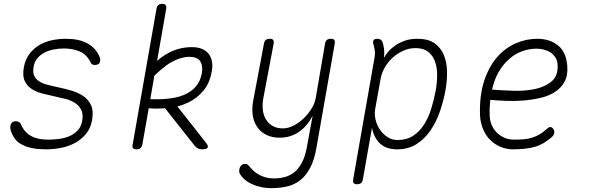

<svg xmlns="http://www.w3.org/2000/svg" viewBox="-20 -760 3040 990"><path d="M218 10Q194 10 169.5 7.5Q145 5 122.5 -2Q100 -9 81 -21.5Q62 -34 50 -55Q43 -66 37 -82.5Q31 -99 34 -112Q35 -122 42.5 -128.5Q50 -135 62 -135Q70 -135 77 -131.5Q84 -128 88 -119Q105 -79 139 -59.5Q173 -40 227 -40Q254 -40 283 -43.5Q312 -47 337 -57.5Q362 -68 380.5 -87.5Q399 -107 404 -138Q410 -173 398.5 -194.5Q387 -216 366 -229.5Q345 -243 318 -250Q291 -257 266 -262Q234 -269 201.5 -277Q169 -285 144.5 -300.5Q120 -316 107.5 -342.5Q95 -369 103 -413Q110 -452 130.5 -480Q151 -508 180 -526Q209 -544 245 -552Q281 -560 319 -560Q387 -560 429.5 -537Q472 -514 491 -472Q495 -464 496.5 -457.5Q498 -451 496 -445Q495 -434 487.5 -429.5Q480 -425 470 -425Q462 -425 456.5 -427.5Q451 -430 448 -437Q427 -480 390.5 -495Q354 -510 310 -510Q281 -510 254.5 -504.5Q228 -499 207 -487.5Q186 -476 171.5 -458Q157 -440 153 -414Q148 -384 158 -366Q168 -348 187 -337.5Q206 -327 229.5 -321.5Q253 -316 275 -311Q309 -304 344.5 -294Q380 -284 407.5 -266Q435 -248 449 -218.5Q463 -189 455 -142Q448 -100 424.5 -71Q401 -42 368.5 -24Q336 -6 297 2Q258 10 218 10Z M1042 -24Q1056 -7 1050.5 1.5Q1045 10 1021 10Q1010 10 1001 5.5Q992 1 985 -7L831 -202Q789 -198 747 -202L714 -15Q711 -2 704 4Q697 10 684 10Q671 10 666 4Q661 -2 664 -15L787 -715Q789 -728 796.5 -734Q804 -740 816 -740Q829 -740 834 -734Q839 -728 837 -715L790 -446Q817 -470 847 -486Q903 -517 970 -517Q1001 -517 1022.5 -507.5Q1044 -498 1056.5 -481.5Q1069 -465 1073 -442.5Q1077 -420 1072 -393Q1062 -332 1029 -292.5Q996 -253 950 -231Q924 -219 895 -211ZM776 -370 755 -249Q801 -246 843 -251Q890 -255 927 -270Q964 -285 988.5 -312.5Q1013 -340 1021 -383Q1027 -422 1012 -444.5Q997 -467 957 -467Q936 -467 913 -460.5Q890 -454 865.5 -440.5Q841 -427 815 -405Q796 -389 776 -370Z M1562 0 1592 -163Q1563 -108 1520 -79Q1477 -50 1422 -50Q1382 -50 1352.5 -65Q1323 -80 1305.5 -106Q1288 -132 1283 -167Q1278 -202 1286 -243L1341 -535Q1343 -548 1350.5 -554Q1358 -560 1371 -560Q1384 -560 1388.5 -554Q1393 -548 1391 -535L1338 -255Q1332 -224 1335 -195.5Q1338 -167 1350.5 -145.5Q1363 -124 1385 -111Q1407 -98 1438 -98Q1466 -98 1494 -112.5Q1522 -127 1546 -150Q1570 -173 1587 -201Q1604 -229 1608 -255L1656 -535Q1658 -548 1665.5 -554Q1673 -560 1686 -560Q1699 -560 1703.5 -554Q1708 -548 1706 -535L1612 0Q1601 65 1579 106Q1557 147 1527 170Q1497 193 1460 201.5Q1423 210 1381 210Q1349 210 1323.5 204Q1298 198 1278.5 189Q1259 180 1245.5 169Q1232 158 1224 147Q1217 138 1214.5 130.5Q1212 123 1214 114Q1215 108 1217.5 102.5Q1220 97 1224 93Q1228 89 1233 87Q1238 85 1244 85Q1249 85 1254 87Q1259 89 1265 97Q1274 108 1286 119.5Q1298 131 1314 140Q1330 149 1349.5 154.5Q1369 160 1392 160Q1421 160 1448 153Q1475 146 1497.5 128Q1520 110 1536.5 79Q1553 48 1562 0Z M1960 -462Q1968 -477 1982.5 -494Q1997 -511 2018 -525.5Q2039 -540 2067 -550Q2095 -560 2132 -560Q2188 -560 2220.5 -537Q2253 -514 2268.5 -476.5Q2284 -439 2285 -391.5Q2286 -344 2277 -295Q2267 -239 2248 -184.5Q2229 -130 2199 -86.5Q2169 -43 2127 -16.5Q2085 10 2028 10Q1973 10 1941 -18.5Q1909 -47 1898 -101L1851 165Q1849 178 1841.5 184Q1834 190 1821 190Q1808 190 1803.5 184Q1799 178 1801 165L1911 -462Q1915 -483 1912.5 -499Q1910 -515 1905 -535Q1902 -547 1907 -553.5Q1912 -560 1925 -560Q1938 -560 1945 -553.5Q1952 -547 1955 -535Q1960 -514 1961 -500.5Q1962 -487 1960 -462ZM2122 -512Q2089 -512 2058.5 -498Q2028 -484 2004 -462Q1980 -440 1964 -412Q1948 -384 1943 -356L1914 -195Q1910 -169 1917 -141Q1924 -113 1940 -90Q1956 -67 1979 -52.5Q2002 -38 2030 -38Q2077 -38 2110.5 -60Q2144 -82 2167 -118.5Q2190 -155 2204 -201Q2218 -247 2227 -295Q2234 -336 2234 -374.5Q2234 -413 2222.5 -444Q2211 -475 2187 -493.5Q2163 -512 2122 -512Z M2833 -95Q2840 -84 2838 -73.5Q2836 -63 2825 -53Q2782 -15 2736.5 -2.5Q2691 10 2625 10Q2591 10 2560.5 -3Q2530 -16 2507 -39Q2484 -62 2470.5 -95Q2457 -128 2455 -167Q2452 -269 2476.5 -343Q2501 -417 2543 -465Q2585 -513 2639 -536.5Q2693 -560 2750 -560Q2815 -560 2857.5 -525.5Q2900 -491 2905 -420Q2909 -371 2890.5 -338Q2872 -305 2839.5 -284.5Q2807 -264 2764 -254.5Q2721 -245 2676 -241.5Q2631 -238 2587 -240Q2543 -242 2508 -245Q2506 -226 2505 -206Q2504 -186 2505 -163Q2506 -136 2516.5 -113Q2527 -90 2544 -74Q2561 -58 2583 -49Q2605 -40 2630 -40Q2659 -40 2681.5 -42Q2704 -44 2723.5 -50Q2743 -56 2761 -66.5Q2779 -77 2798 -94Q2809 -105 2817.5 -105Q2826 -105 2833 -95ZM2517 -298Q2566 -294 2626.5 -292Q2687 -290 2739 -301Q2791 -312 2825 -341Q2859 -370 2855 -427Q2854 -448 2844 -463.5Q2834 -479 2819 -489Q2804 -499 2785.5 -504Q2767 -509 2747 -509Q2711 -509 2675.5 -497Q2640 -485 2609 -459Q2578 -433 2554 -393.5Q2530 -354 2517 -298Z"/></svg>

Font: Maple Mono Thin
Style: Italic
Weight: 250
Italic angle: -10°
Monospace: yes
Designer: subframe7536
Version: Version 7.000